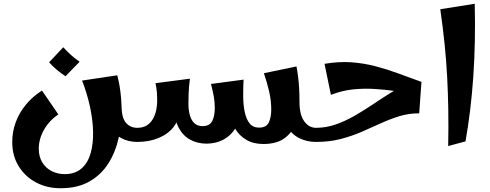

<svg xmlns="http://www.w3.org/2000/svg" viewBox="-20 -754 2604 1020"><path d="M301 246Q230 246 172 215.5Q114 185 79.5 129.5Q45 74 45 1Q45 -54 63.5 -104.5Q82 -155 117.5 -198Q153 -241 203 -273L290 -146Q242 -114 214 -65Q186 -16 186 36Q186 78 204.5 108.5Q223 139 254.5 155Q286 171 324 171Q379 171 413 141Q447 111 461.5 60Q476 9 474.5 -55Q473 -119 457.5 -189.5Q442 -260 416 -326L603 -354Q611 -323 615.5 -295.5Q620 -268 622.5 -240.5Q625 -213 626 -181Q627 -99 610.5 -22.5Q594 54 555.5 114.5Q517 175 454.5 210.5Q392 246 301 246ZM709 0Q661 0 623 -21Q585 -42 563.5 -86.5Q542 -131 542 -202L626 -181Q628 -124 651 -99.5Q674 -75 709 -75L729 -38ZM328 -349Q304 -365 281 -384Q258 -403 241 -423L316 -503Q336 -481 356.5 -462.5Q377 -444 403 -426Z M1379 11Q1326 11 1289 -11Q1252 -33 1232 -66Q1212 -99 1208 -132L1272 -245Q1272 -198 1280 -159.5Q1288 -121 1306 -98.5Q1324 -76 1356 -76Q1395 -76 1408 -103.5Q1421 -131 1421 -172Q1421 -220 1410 -267.5Q1399 -315 1382 -365L1555 -401Q1560 -375 1563.5 -347.5Q1567 -320 1569 -287.5Q1571 -255 1571 -212Q1571 -153 1552.5 -102Q1534 -51 1492 -20Q1450 11 1379 11ZM709 0V-75Q742 -75 762.5 -89.5Q783 -104 794.5 -126Q806 -148 810.5 -172Q815 -196 815 -215Q815 -241 813.5 -263Q812 -285 806 -312L989 -336Q986 -315 984.5 -296Q983 -277 982 -255.5Q981 -234 981 -202L933 -172Q933 -121 904 -82Q875 -43 824 -21.5Q773 0 709 0ZM1076 9Q1029 9 990.5 -12Q952 -33 929.5 -75Q907 -117 907 -181L981 -202Q981 -171 988 -144Q995 -117 1011.5 -100.5Q1028 -84 1056 -84Q1094 -84 1107.5 -111Q1121 -138 1121 -179Q1121 -212 1116 -240Q1111 -268 1101 -308L1274 -331Q1273 -315 1272.5 -297.5Q1272 -280 1272 -245Q1272 -162 1247.5 -105Q1223 -48 1179 -19.5Q1135 9 1076 9ZM1659 0Q1609 0 1568 -21Q1527 -42 1503.5 -86.5Q1480 -131 1480 -202L1571 -212Q1571 -145 1596 -110Q1621 -75 1659 -75L1679 -38Z M1659 0V-75Q1713 -75 1764 -93Q1815 -111 1863 -138.5Q1911 -166 1957 -197Q2003 -228 2047.5 -256Q2092 -284 2134.5 -301.5Q2177 -319 2219 -319L2207 -152Q2151 -152 2101 -136.5Q2051 -121 2002 -98.5Q1953 -76 1901 -53.5Q1849 -31 1789.5 -15.5Q1730 0 1659 0ZM1738 -250 1704 -415Q1782 -428 1848 -423Q1914 -418 1975 -402Q2036 -386 2095.5 -364Q2155 -342 2219 -319L2194 -256Q2138 -262 2082 -270Q2026 -278 1969.5 -281.5Q1913 -285 1855 -279Q1797 -273 1738 -250Z M2361 22Q2363 -81 2361.5 -171Q2360 -261 2355.5 -346Q2351 -431 2342 -519Q2333 -607 2319 -705L2502 -734Q2507 -531 2494.5 -348.5Q2482 -166 2453 -3Z"/></svg>

Font: Marhey Light Medium
Style: Regular
Weight: 500
Version: Version 1.000